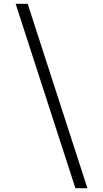

<svg xmlns="http://www.w3.org/2000/svg" viewBox="-20 -843 540 1006"><path d="M375 143 62 -823H125L438 143Z"/></svg>

Font: Iosevka Fixed SS04 Light
Style: Regular
Weight: 300
Monospace: yes
Designer: Belleve Invis
Foundry: Belleve Invis
Version: Version 32.5.0